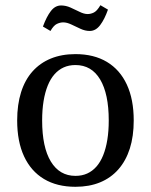

<svg xmlns="http://www.w3.org/2000/svg" viewBox="-20 -708 580 738"><path d="M270 10Q199 10 149 -20Q99 -50 72.5 -107Q46 -164 46 -245Q46 -306 61 -353.5Q76 -401 105 -433.5Q134 -466 175.5 -483Q217 -500 270 -500Q341 -500 391 -470Q441 -440 467.5 -383Q494 -326 494 -245Q494 -184 479 -137Q464 -90 435 -57Q406 -24 364.5 -7Q323 10 270 10ZM270 -32Q295 -32 315 -41Q335 -50 350.5 -67.5Q366 -85 376.5 -111Q387 -137 392.5 -170.5Q398 -204 398 -245Q398 -347 365 -402.5Q332 -458 270 -458Q245 -458 225 -449Q205 -440 189.5 -422.5Q174 -405 163.5 -379Q153 -353 147.5 -319.5Q142 -286 142 -245Q142 -142 175.5 -87Q209 -32 270 -32ZM174 -589 145 -606Q159 -644 175.5 -665.5Q192 -687 215 -687Q233 -687 251 -679Q269 -671 286 -662.5Q303 -654 317 -654Q329 -654 341 -660Q353 -666 366 -688L395 -671Q382 -634 365 -611.5Q348 -589 325 -589Q307 -589 289 -597.5Q271 -606 254 -614Q237 -622 223 -622Q211 -622 198.5 -616Q186 -610 174 -589Z"/></svg>

Font: Sutasoma
Style: Regular
Weight: 400
Designer: Izhar Fathurrohim, Akbar Rohmanto, Arusyal Khofiqoini
Foundry: Kiwari Kolektiv
Version: Version 1.102